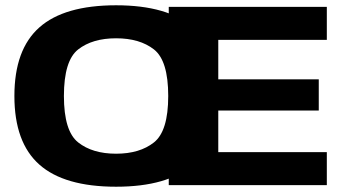

<svg xmlns="http://www.w3.org/2000/svg" viewBox="-20 -701 1316 727"><path d="M419.5 6Q223.5 6 129 -77.8Q34.5 -161.5 34.5 -337.5Q34.5 -513.5 129 -597.2Q223.5 -681 419.5 -681Q615.5 -681 710 -597.2Q804.5 -513.5 804.5 -337.5Q804.5 -161.5 710 -77.8Q615.5 6 419.5 6ZM419.5 -119Q509 -119 563 -161.8Q617 -204.5 617 -337.5Q617 -471.5 563 -513.8Q509 -556 419.5 -556Q330 -556 276 -513.8Q222 -471.5 222 -337.5Q222 -204.5 276 -161.8Q330 -119 419.5 -119ZM619 0V-675H1217.5V-550H806.5V-400.5H1187V-282.5H806.5V-125H1217.5V0Z"/></svg>

Font: Anybody ExtraExpanded Regular
Style: Bold
Weight: 700
Width: 8
Designer: Tyler Finck
Foundry: Etcetera Type Company
Version: Version 1.010; ttfautohint (v1.8.3) -l 8 -r 50 -G 200 -x 14 